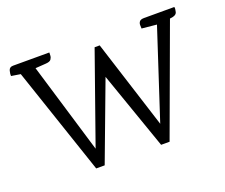

<svg xmlns="http://www.w3.org/2000/svg" viewBox="-88 -615 872 745"><g transform="rotate(-20 348.5 -242.5)"><path d="M94 -482 229 -33H203L348 -444H369L500 -33H471L615 -473L672 -479L496 0H461L332 -369L366 -368L228 0H193L31 -480ZM26 -485H176Q176 -480 175.5 -472Q175 -464 170 -457Q165 -450 148 -449L104 -446L43 -444L5 -450Q4 -458 7.5 -471.5Q11 -485 26 -485ZM567 -485H692Q694 -478 690.5 -464.5Q687 -451 664 -449L652 -448L605 -444L544 -450Q544 -455 543.5 -463.5Q543 -472 548 -478.5Q553 -485 567 -485Z"/></g></svg>

Font: Karma Variable Light
Style: Regular
Weight: 300
Designer: Joana Correia
Foundry: Indian Type Foundry
Version: Version 3.000